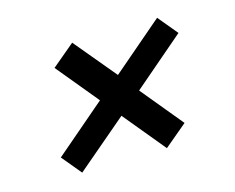

<svg xmlns="http://www.w3.org/2000/svg" viewBox="-64 -571 688 562"><g transform="rotate(-15 279.5 -290.5)"><path d="M122 -100 73 -159 227 -291 123 -417 192 -475 297 -349 451 -481 500 -422 345 -289 449 -163 380 -105 276 -231Z"/></g></svg>

Font: DM Sans Medium
Style: Italic
Weight: 500
Italic angle: -10°
Designer: Colophon Foundry, Jonny Pinhorn
Foundry: Colophon Foundry
Version: Version 4.004;gftools[0.9.30]